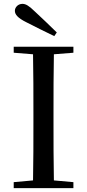

<svg xmlns="http://www.w3.org/2000/svg" viewBox="-20 -974 451 994"><path d="M274 -806C236 -843 198 -880 162 -913C130 -944 114 -954 96 -954C74 -954 57 -937 57 -918C57 -899 72 -881 116 -859C164 -835 212 -810 261 -787ZM51 -701 151 -693C153 -593 153 -493 153 -392V-339C153 -239 153 -138 151 -40L51 -31V0H360V-31L259 -40C257 -140 257 -239 257 -340V-392C257 -493 257 -593 259 -693L360 -701V-732H51Z"/></svg>

Font: Source Han Serif CN Medium
Style: Regular
Weight: 500
Designer: Ryoko NISHIZUKA 西塚涼子 (kana & ideographs); Frank Grießhammer (Latin, Greek & Cyrillic); Wenlong ZHANG 张文龙 (bopomofo); San
Foundry: Adobe
Version: Version 2.002;hotconv 1.1.0;makeotfexe 2.6.0